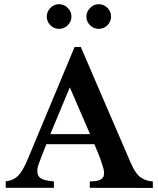

<svg xmlns="http://www.w3.org/2000/svg" viewBox="-20 -900 759 920"><path d="M712.4 0.5 410.2 0V-30.8Q445.8 -30.8 460.9 -39.1Q476.1 -47.4 478 -61.3Q480 -75.2 475.6 -92.8Q471.7 -106.4 463.4 -131.3Q455.1 -156.2 432.1 -209H202.1Q197.8 -197.3 189.2 -176Q180.7 -154.8 172.4 -133.3Q164.1 -111.8 161.1 -101.1Q153.8 -68.4 168.5 -51.5Q183.1 -34.7 238.3 -30.8V0H7.3V-30.8Q44.4 -35.6 66.4 -57.4Q88.4 -79.1 112.3 -135.7L337.4 -674.8H367.2L606 -120.6Q629.4 -66.4 655 -49.3Q680.7 -32.2 712.4 -30.8ZM221.2 -257.3H411.6L314.5 -481.4ZM512.2 -820.3Q512.2 -796.4 494.9 -779.1Q477.5 -761.7 453.1 -761.7Q428.7 -761.7 411.4 -779.1Q394 -796.4 394 -820.3Q394 -844.2 411.9 -862.1Q429.7 -879.9 453.1 -879.9Q477.5 -879.9 494.9 -862.3Q512.2 -844.7 512.2 -820.3ZM322.3 -820.3Q322.3 -796.4 304.7 -779.1Q287.1 -761.7 262.7 -761.7Q238.8 -761.7 221.4 -779.1Q204.1 -796.4 204.1 -820.3Q204.1 -844.2 221.4 -862.1Q238.8 -879.9 262.7 -879.9Q287.1 -879.9 304.7 -862.3Q322.3 -844.7 322.3 -820.3Z"/></svg>

Font: Awami Nastaliq
Style: Bold
Weight: 700
Designer: Peter Martin, SIL International
Foundry: SIL International
Version: Version 3.100